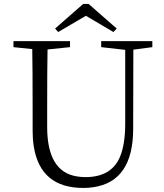

<svg xmlns="http://www.w3.org/2000/svg" viewBox="-20 -933 829 968"><path d="M413.1 -853.5 273.4 -771.5 257.8 -789.1 399.4 -913.1H426.8L568.4 -789.1L551.8 -771.5ZM748 -725.6V-695.3L652.3 -682.6L651.4 -284.2Q651.4 -18.6 451.2 10.7Q426.8 14.6 400.4 14.6Q183.6 14.6 150.4 -194.3Q144.5 -231.4 144.5 -272.5V-388.7Q144.5 -587.9 142.6 -685.5L47.9 -695.3V-725.6H333V-695.3L219.7 -683.6Q217.8 -586.9 217.8 -388.7V-293Q217.8 -68.4 366.2 -43.9Q387.7 -40 410.2 -40Q542 -40 585 -142.6Q611.3 -205.1 611.3 -310.5V-681.6L490.2 -695.3V-725.6Z"/></svg>

Font: GenYoMin JP Light
Style: Regular
Weight: 300
Version: Version 1.001;PS 1;hotconv 16.6.51;makeotf.lib2.5.65220 DEVE